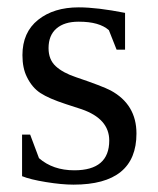

<svg xmlns="http://www.w3.org/2000/svg" viewBox="-20 -491 429 522"><path d="M195 -432H193Q155 -432 133.5 -413.5Q112 -395 112 -360Q112 -329 131.5 -311Q151 -293 187 -281Q258 -257 281 -245Q351 -207 351 -128Q351 11 180 11Q148 11 105 4Q62 -3 40 -12V-125H62L86 -61Q124 -28 182 -28Q277 -28 277 -109Q277 -168 202 -194L159 -208Q113 -223 90 -238Q67 -253 53 -282Q41 -306 41 -341Q41 -403 83.5 -437Q126 -471 194 -471Q244 -471 320 -456V-356H297L276 -409Q250 -432 195 -432Z"/></svg>

Font: Libra Serif Modern
Style: Regular
Weight: 400
Designer: Stefan Peev, Context Ltd
Foundry: Stefan Peev, Context Ltd
Version: Version 1.000